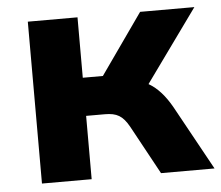

<svg xmlns="http://www.w3.org/2000/svg" viewBox="-44 -588 734 637"><g transform="rotate(-5 323.0 -269.5)"><path d="M236.3 0V-210.9H298.3C338.4 -210.9 357.9 -199.7 378.9 -162.1L467.3 0H645.5L527.8 -213.9C505.9 -252.9 481.4 -280.8 451.7 -297.9L625.5 -539.1H444.8L303.2 -337.9H236.3V-539.1H70.8V0Z"/></g></svg>

Font: Winston ExtraBold
Style: Regular
Weight: 800
Designer: Vernon Adams, Kim Jin-seong, David Berlow, Cristiano Sobral
Foundry: The Winston Project Authors
Version: Version 3.004